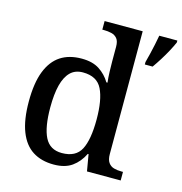

<svg xmlns="http://www.w3.org/2000/svg" viewBox="-112 -862 924 974"><g transform="rotate(15 350.0 -375.0)"><path d="M256 10Q191 10 145.5 -19Q100 -48 76 -109.5Q52 -171 52 -267Q52 -364 76 -425.5Q100 -487 145 -516.5Q190 -546 256 -546Q313 -546 349 -522.5Q385 -499 407 -462H413Q410 -487 409 -517.5Q408 -548 408 -572V-649Q408 -678 396.5 -692Q385 -706 366.5 -710.5Q348 -715 326 -715H318V-760H518V-115Q518 -86 529 -70.5Q540 -55 558 -50Q576 -45 598 -45H606V0H429L414 -87H410Q388 -42 351.5 -16Q315 10 256 10ZM281 -57Q354 -57 381 -109Q408 -161 408 -267Q408 -370 381 -425Q354 -480 280 -480Q239 -480 214 -455Q189 -430 177 -383Q165 -336 165 -266Q165 -162 191.5 -109.5Q218 -57 281 -57ZM572 -613Q578 -635 584 -660Q590 -685 595.5 -711Q601 -737 605 -760H700V-750Q691 -729 676.5 -702Q662 -675 645 -648Q628 -621 613 -600H572Z"/></g></svg>

Font: Noto Serif Khmer Medium
Style: Regular
Weight: 500
Version: Version 2.003